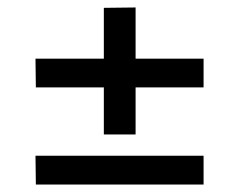

<svg xmlns="http://www.w3.org/2000/svg" viewBox="-20 -552 650 514"><path d="M525 -135H75L76 -58H525ZM525 -395H343V-532L258 -531V-395H75L76 -318H258V-192H343V-318H525Z"/></svg>

Font: Necto Mono
Style: Regular
Weight: 400
Designer: Marco Condello
Foundry: Collletttivo
Version: Version 1.300;Glyphs 3.2 (3217)